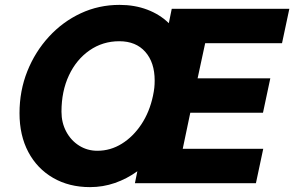

<svg xmlns="http://www.w3.org/2000/svg" viewBox="-20 -751 1206 787"><path d="M349 16Q263 16 197.5 -22Q132 -60 96 -128Q60 -196 60 -287Q60 -379 92 -459Q124 -539 180.5 -600.5Q237 -662 311 -696.5Q385 -731 470 -731Q532 -731 583.5 -711.5Q635 -692 672 -656L684 -715H1166L1136 -574H821L790 -430H1088L1058 -289H760L729 -141H1059L1029 0H533L543 -49Q500 -18 451 -1Q402 16 349 16ZM379 -133Q433 -133 479.5 -162Q526 -191 559.5 -241.5Q593 -292 607 -358Q611 -377 612.5 -391Q614 -405 614 -421Q614 -495 575.5 -538.5Q537 -582 469 -582Q401 -582 347 -544.5Q293 -507 262.5 -442Q232 -377 232 -293Q232 -248 251.5 -211.5Q271 -175 304.5 -154Q338 -133 379 -133Z"/></svg>

Font: Wix Madefor Text ExtraBold
Style: Italic
Weight: 800
Italic angle: -12°
Designer: Dalton Maag Ltd
Foundry: Dalton Maag Ltd
Version: Version 3.100